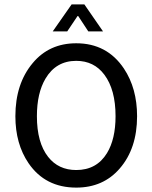

<svg xmlns="http://www.w3.org/2000/svg" viewBox="-20 -842 694 874"><path d="M327 12Q186 12 110 -99Q50 -187 50 -313Q50 -461 129 -555Q204 -645 327 -645Q467 -645 544 -530Q604 -440 604 -313Q604 -166 525 -75Q450 12 327 12ZM327 -68Q420 -68 467 -145Q506 -209 506 -313Q506 -434 455 -502Q408 -565 327 -565Q235 -565 187 -484Q148 -418 148 -313Q148 -193 199 -128Q246 -68 327 -68ZM306 -822H364L449 -699H382L336 -769H333L286 -699H220Z"/></svg>

Font: TajawalTap Med
Style: Regular
Weight: 500
Designer: Boutros Fonts
Foundry: Created by Boutros International 2017
Version: Version 2.700